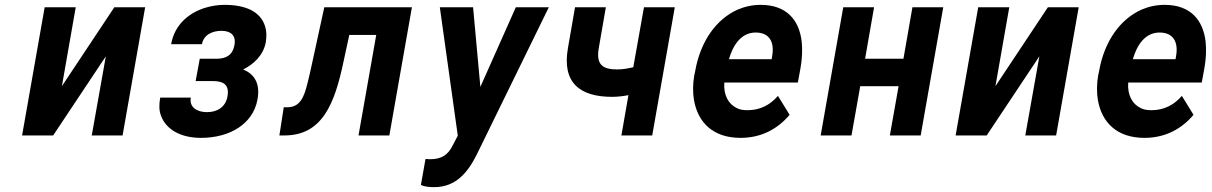

<svg xmlns="http://www.w3.org/2000/svg" viewBox="-20 -558 4994 791"><path d="M451 -528 235 -203 292 -528H164L71 0H199L416 -326L358 0H485L578 -528Z M917 -160C909 -116 874 -96 833 -96C794 -96 759 -114 766 -156H640C635 -127 635 -103 643 -82C664 -24 725 10 808 10C868 10 923 -5 963 -32C999 -56 1031 -93 1041 -149C1053 -217 1026 -253 982 -272C1023 -292 1065 -329 1075 -384C1079 -409 1078 -431 1072 -450C1053 -511 991 -538 905 -538C879 -538 853 -534 829 -527C764 -508 700 -461 685 -376H812C819 -415 855 -431 892 -431C930 -431 953 -413 946 -373C939 -332 913 -316 872 -316H803L786 -224H856C901 -224 926 -209 917 -160Z M1677 -528H1316L1267 -303C1260 -269 1253 -240 1247 -216C1233 -159 1217 -116 1163 -116H1149L1131 0H1152C1309 0 1359 -133 1395 -303L1419 -414H1530L1457 0H1584Z M1733 97 1714 204C1729 211 1747 213 1769 213C1859 213 1908 151 1944 79L2241 -528H2105L1959 -200L1929 -528H1792L1866 1L1845 41C1826 80 1799 98 1752 98C1746 98 1739 97 1733 97Z M2522 -272C2461 -272 2435 -293 2447 -361L2476 -528H2349L2320 -361C2294 -216 2370 -159 2502 -159C2525 -159 2548 -162 2569 -166L2540 0H2667L2760 -528H2633L2589 -281C2567 -276 2547 -272 2522 -272Z M3233 -85 3185 -163C3154 -127 3113 -104 3060 -104C3043 -104 3029 -106 3017 -112C2982 -128 2960 -165 2964 -218H3267L3278 -278C3285 -317 3286 -353 3283 -385C3273 -476 3220 -538 3114 -538C3080 -538 3048 -531 3018 -518C2932 -479 2866 -390 2844 -265L2840 -246C2834 -211 2834 -177 2839 -146C2855 -54 2917 10 3031 10C3119 10 3186 -29 3233 -85ZM3161 -326 3159 -314H2983C3000 -373 3034 -424 3093 -424C3148 -424 3172 -387 3161 -326Z M3773 0 3866 -528H3739L3702 -316H3544L3581 -528H3454L3361 0H3488L3524 -203H3682L3646 0Z M4297 -528 4081 -203 4138 -528H4010L3917 0H4045L4262 -326L4204 0H4331L4424 -528Z M4897 -85 4849 -163C4818 -127 4777 -104 4724 -104C4707 -104 4693 -106 4681 -112C4646 -128 4624 -165 4628 -218H4931L4942 -278C4949 -317 4950 -353 4947 -385C4937 -476 4884 -538 4778 -538C4744 -538 4712 -531 4682 -518C4596 -479 4530 -390 4508 -265L4504 -246C4498 -211 4498 -177 4503 -146C4519 -54 4581 10 4695 10C4783 10 4850 -29 4897 -85ZM4825 -326 4823 -314H4647C4664 -373 4698 -424 4757 -424C4812 -424 4836 -387 4825 -326Z"/></svg>

Font: Asimov
Style: NarIt
Weight: 500
Designer: Google
Version: Version 2.000980; 2014